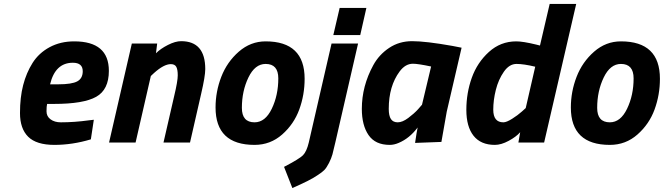

<svg xmlns="http://www.w3.org/2000/svg" viewBox="-20 -720 3354 970"><path d="M287 -102Q356 -102 428 -112L454 -115L439 -16Q346 12 255 12Q164 12 122.5 -29Q81 -70 81 -149Q81 -228 97 -290Q113 -352 144.5 -402Q176 -452 230.5 -481.5Q285 -511 355 -511Q530 -511 530 -362Q530 -267 466 -231Q402 -195 253 -195H218Q215 -183 215 -157.5Q215 -132 235.5 -117Q256 -102 287 -102ZM274 -294Q343 -294 370.5 -309Q398 -324 398 -360Q398 -403 348 -403Q259 -403 233 -294Z M895 -512Q1017 -512 1017 -371Q1017 -335 996 -245L940 0H806L860 -235Q878 -310 878 -339.5Q878 -369 870.5 -382.5Q863 -396 843 -396Q808 -396 758 -351L742 -336L665 0H531L646 -500H774L768 -451Q791 -474 828.5 -493Q866 -512 895 -512Z M1322 -511Q1519 -511 1519 -322Q1519 -241 1492 -167Q1465 -93 1405.5 -40.5Q1346 12 1266 12Q1069 12 1069 -177Q1069 -257 1098 -332Q1127 -407 1186.5 -459Q1246 -511 1322 -511ZM1266 -102Q1320 -102 1353 -170.5Q1386 -239 1386 -324Q1386 -397 1322 -397Q1268 -397 1235 -328.5Q1202 -260 1202 -175Q1202 -102 1266 -102Z M1540 0 1655 -500H1789L1674 0Q1665 40 1659.5 60Q1654 80 1642 103.5Q1630 127 1619 138.5Q1608 150 1583 166Q1549 190 1457 230L1415 123Q1492 83 1510.5 64.5Q1529 46 1540 0ZM1664 -543 1696 -680H1831L1800 -543Z M1949 12Q1876 12 1842 -37.5Q1808 -87 1808 -170Q1808 -285 1866 -391Q1895 -444 1946 -478Q1997 -512 2062 -512Q2131 -512 2266 -488L2312 -479L2237 -156L2210 -3L2077 2Q2086 -59 2090 -76Q2049 -21 1994 2Q1971 12 1949 12ZM2066 -398Q2028 -398 1999 -359Q1944 -285 1944 -170Q1944 -135 1955 -118.5Q1966 -102 1989.5 -102Q2013 -102 2042.5 -124Q2072 -146 2092 -168L2112 -191L2158 -384Q2092 -398 2066 -398Z M2480 12Q2409 12 2372.5 -34Q2336 -80 2336 -165Q2336 -250 2363.5 -327Q2391 -404 2450 -457.5Q2509 -511 2588 -511Q2622 -511 2688 -495L2708 -490L2757 -700H2891L2729 0H2599L2608 -52Q2588 -29 2550 -8.5Q2512 12 2480 12ZM2684 -383Q2626 -397 2589.5 -397Q2553 -397 2525.5 -357.5Q2498 -318 2485 -266Q2472 -214 2472 -166Q2472 -102 2523 -102Q2539 -102 2567.5 -120Q2596 -138 2616 -156L2636 -174Z M3117 -511Q3314 -511 3314 -322Q3314 -241 3287 -167Q3260 -93 3200.5 -40.5Q3141 12 3061 12Q2864 12 2864 -177Q2864 -257 2893 -332Q2922 -407 2981.5 -459Q3041 -511 3117 -511ZM3061 -102Q3115 -102 3148 -170.5Q3181 -239 3181 -324Q3181 -397 3117 -397Q3063 -397 3030 -328.5Q2997 -260 2997 -175Q2997 -102 3061 -102Z"/></svg>

Font: Titillium Web
Style: Bold Italic
Weight: 700
Italic angle: -13°
Version: Version 1.002;PS 57.000;hotconv 1.0.70;makeotf.lib2.5.55311